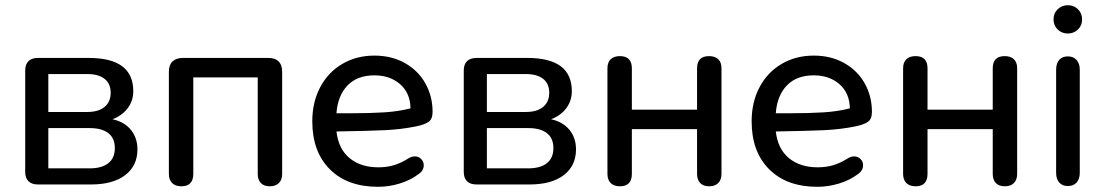

<svg xmlns="http://www.w3.org/2000/svg" viewBox="-20 -710 4248 739"><path d="M77 -48V-439Q77 -462 89.5 -474.5Q102 -487 126 -487H322Q493 -487 493 -359Q493 -322 471.5 -293.5Q450 -265 413 -251Q459 -241 484 -210Q509 -179 509 -135Q509 -72 462 -36Q415 0 330 0H126Q102 0 89.5 -12.5Q77 -25 77 -48ZM422 -140Q422 -178 397 -197.5Q372 -217 325 -217H166V-62H325Q372 -62 397 -82Q422 -102 422 -140ZM406 -353Q406 -388 382.5 -406.5Q359 -425 316 -425H166V-279H316Q359 -279 382.5 -298.5Q406 -318 406 -353Z M630 -41V-434Q630 -460 644 -473.5Q658 -487 684 -487H1013Q1039 -487 1052.5 -473.5Q1066 -460 1066 -434V-41Q1066 -18 1053.5 -5.5Q1041 7 1018 7Q996 7 984 -5.5Q972 -18 972 -41V-412H724V-41Q724 7 678 7Q655 7 642.5 -5.5Q630 -18 630 -41Z M1182 -243Q1182 -317 1212.5 -374.5Q1243 -432 1297.5 -464Q1352 -496 1421 -496Q1487 -496 1538 -467.5Q1589 -439 1617 -389.5Q1645 -340 1645 -279Q1645 -252 1629.5 -241Q1614 -230 1579 -223Q1524 -212 1462 -209Q1400 -206 1275 -204Q1283 -136 1326 -101Q1369 -66 1436 -66Q1468 -66 1495.5 -74Q1523 -82 1553 -101Q1564 -108 1577 -108Q1591 -108 1601 -98Q1611 -88 1611 -74Q1611 -53 1590 -39Q1559 -16 1518 -3.5Q1477 9 1435 9Q1317 9 1249.5 -58.5Q1182 -126 1182 -243ZM1323 -274Q1403 -274 1458.5 -277.5Q1514 -281 1560 -293Q1559 -352 1520 -386Q1481 -420 1421 -420Q1355 -420 1317.5 -381Q1280 -342 1275 -274Z M1765 -48V-439Q1765 -462 1777.5 -474.5Q1790 -487 1814 -487H2010Q2181 -487 2181 -359Q2181 -322 2159.5 -293.5Q2138 -265 2101 -251Q2147 -241 2172 -210Q2197 -179 2197 -135Q2197 -72 2150 -36Q2103 0 2018 0H1814Q1790 0 1777.5 -12.5Q1765 -25 1765 -48ZM2110 -140Q2110 -178 2085 -197.5Q2060 -217 2013 -217H1854V-62H2013Q2060 -62 2085 -82Q2110 -102 2110 -140ZM2094 -353Q2094 -388 2070.5 -406.5Q2047 -425 2004 -425H1854V-279H2004Q2047 -279 2070.5 -298.5Q2094 -318 2094 -353Z M2318 -41V-447Q2318 -470 2330.5 -482Q2343 -494 2366 -494Q2412 -494 2412 -447V-288H2663V-447Q2663 -494 2709 -494Q2732 -494 2744.5 -482Q2757 -470 2757 -447V-41Q2757 -18 2744.5 -5.5Q2732 7 2709 7Q2687 7 2675 -5.5Q2663 -18 2663 -41V-213H2412V-41Q2412 7 2366 7Q2343 7 2330.5 -5.5Q2318 -18 2318 -41Z M2873 -243Q2873 -317 2903.5 -374.5Q2934 -432 2988.5 -464Q3043 -496 3112 -496Q3178 -496 3229 -467.5Q3280 -439 3308 -389.5Q3336 -340 3336 -279Q3336 -252 3320.5 -241Q3305 -230 3270 -223Q3215 -212 3153 -209Q3091 -206 2966 -204Q2974 -136 3017 -101Q3060 -66 3127 -66Q3159 -66 3186.5 -74Q3214 -82 3244 -101Q3255 -108 3268 -108Q3282 -108 3292 -98Q3302 -88 3302 -74Q3302 -53 3281 -39Q3250 -16 3209 -3.5Q3168 9 3126 9Q3008 9 2940.5 -58.5Q2873 -126 2873 -243ZM3014 -274Q3094 -274 3149.5 -277.5Q3205 -281 3251 -293Q3250 -352 3211 -386Q3172 -420 3112 -420Q3046 -420 3008.5 -381Q2971 -342 2966 -274Z M3456 -41V-447Q3456 -470 3468.5 -482Q3481 -494 3504 -494Q3550 -494 3550 -447V-288H3801V-447Q3801 -494 3847 -494Q3870 -494 3882.5 -482Q3895 -470 3895 -447V-41Q3895 -18 3882.5 -5.5Q3870 7 3847 7Q3825 7 3813 -5.5Q3801 -18 3801 -41V-213H3550V-41Q3550 7 3504 7Q3481 7 3468.5 -5.5Q3456 -18 3456 -41Z M4045 -45V-441Q4045 -466 4057 -479.5Q4069 -493 4090 -493Q4111 -493 4123.5 -479.5Q4136 -466 4136 -441V-45Q4136 -21 4124 -7.5Q4112 6 4090 6Q4069 6 4057 -7.5Q4045 -21 4045 -45ZM4035 -635Q4035 -659 4051 -674.5Q4067 -690 4090 -690Q4113 -690 4129 -674.5Q4145 -659 4145 -635Q4145 -612 4129 -596.5Q4113 -581 4090 -581Q4067 -581 4051 -596.5Q4035 -612 4035 -635Z"/></svg>

Font: SN Pro
Style: Regular
Weight: 400
Designer: Tobias Whetton
Foundry: Supernotes
Version: Version 1.003